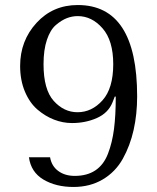

<svg xmlns="http://www.w3.org/2000/svg" viewBox="-20 -732 625 763"><path d="M95 -107H179Q185 -72 211.5 -52.5Q238 -33 277 -33Q326 -33 359 -55Q392 -77 409 -121Q426 -165 433 -219Q440 -273 440 -348H436L427 -325Q410 -283 365 -263Q320 -243 266 -243Q230 -243 195 -256.5Q160 -270 129 -296.5Q98 -323 79 -368Q60 -413 60 -470Q60 -570 125 -641Q190 -712 289 -712Q525 -712 525 -349Q525 -278 511 -215.5Q497 -153 468 -101Q439 -49 388.5 -19Q338 11 272 11Q202 11 152.5 -18.5Q103 -48 95 -107ZM430 -477Q430 -571 387.5 -619.5Q345 -668 289 -668Q267 -668 246 -660Q225 -652 202.5 -633Q180 -614 166.5 -574Q153 -534 153 -477Q153 -376 193.5 -331Q234 -286 288 -286Q345 -286 387.5 -333.5Q430 -381 430 -477Z"/></svg>

Font: Tenor Sans
Style: Regular
Weight: 400
Designer: Denis Masharov
Foundry: Denis Masharov
Version: Version 1.1